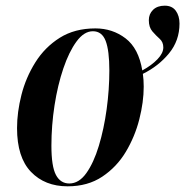

<svg xmlns="http://www.w3.org/2000/svg" viewBox="-20 -646 652 676"><path d="M218 10Q138 10 89 -41Q40 -92 40 -195Q40 -251 55.5 -312Q71 -373 104.5 -426.5Q138 -480 190.5 -513Q243 -546 316 -546Q376 -546 422 -511Q468 -476 481 -398Q514 -416 534.5 -437.5Q555 -459 555 -479Q555 -498 542 -509.5Q529 -521 516.5 -535.5Q504 -550 504 -575Q504 -597 519 -611.5Q534 -626 560 -626Q586 -626 599 -608Q612 -590 612 -563Q612 -503 575 -458Q538 -413 483 -386Q486 -365 486 -341Q486 -287 470.5 -226Q455 -165 423 -111.5Q391 -58 340 -24Q289 10 218 10ZM224 0Q258 0 284 -36.5Q310 -73 328 -132.5Q346 -192 355.5 -261.5Q365 -331 365 -398Q365 -468 352 -502Q339 -536 307 -536Q276 -536 249.5 -500Q223 -464 203 -405Q183 -346 172 -275Q161 -204 161 -133Q161 -60 177 -30Q193 0 224 0Z"/></svg>

Font: Noto Serif Display ExtraCondensed
Style: Bold Italic
Weight: 700
Width: 2
Italic angle: -12°
Designer: Monotype Design Team
Foundry: Monotype Imaging Inc.
Version: Version 2.009